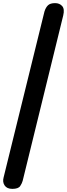

<svg xmlns="http://www.w3.org/2000/svg" viewBox="-43 -852 428 1227"><path d="M36 355Q1 355 -13.5 333Q-28 311 -20 282L241 -778Q249 -804 263.5 -818Q278 -832 309 -832Q338 -832 354.5 -813Q371 -794 361 -753L102 303Q98 319 86 337Q74 355 36 355Z"/></svg>

Font: Edu TAS Beginner
Style: Bold
Weight: 700
Version: Version 1.003